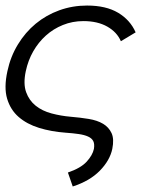

<svg xmlns="http://www.w3.org/2000/svg" viewBox="-26 -486 592 699"><path d="M1 -227.1Q12.2 -279.8 39.1 -324Q65.9 -368.2 104 -399.7Q142.1 -431.2 189.9 -448.5Q237.8 -465.8 291 -465.8Q359.9 -465.8 404.1 -439.5Q448.2 -413.1 467.8 -368.2L414.1 -335.9Q399.9 -369.1 364.5 -389.2Q329.1 -409.2 277.8 -409.2Q237.8 -409.2 202.9 -395Q168 -380.9 140.9 -356.4Q113.8 -332 95 -299.1Q76.2 -266.1 67.9 -227.1Q58.1 -181.2 69.1 -150.6Q80.1 -120.1 104 -101.1Q127.9 -82 161.9 -73Q195.8 -64 231 -61Q266.1 -58.1 297.1 -53Q328.1 -47.9 349.1 -35.4Q370.1 -22.9 380.1 -1.5Q390.1 20 382.8 56.2Q374 98.1 337.4 135.5Q300.8 172.9 238.8 192.9L221.2 142.1Q268.1 126 289.6 102.5Q311 79.1 315.9 56.2Q318.8 38.1 313.5 27.6Q308.1 17.1 294.4 11Q280.8 4.9 260.5 2Q240.2 -1 212.9 -2.9Q160.2 -6.8 116 -20.5Q71.8 -34.2 42 -60.1Q12.2 -85.9 0 -126.5Q-12.2 -167 1 -227.1Z"/></svg>

Font: Anonymous Pro
Style: Italic
Weight: 400
Italic angle: -12°
Monospace: yes
Designer: Mark Simonson
Version: Version 1.003